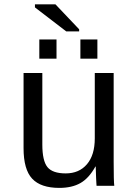

<svg xmlns="http://www.w3.org/2000/svg" viewBox="-20 -870 640 899"><path d="M178.2 -528.3V-193.4Q178.2 -117.2 202.1 -87.6Q226.1 -58.1 287.6 -58.1Q350.6 -58.1 387.2 -101.1Q423.8 -144 423.8 -222.2V-528.3H512.2V-112.8Q512.2 -20.5 515.1 0H432.1Q431.6 -2.4 431.2 -13.2Q430.7 -23.9 429.9 -37.8Q429.2 -51.8 428.2 -90.3H426.8Q396.5 -35.6 356.7 -12.9Q316.9 9.8 257.8 9.8Q170.9 9.8 130.6 -33.4Q90.3 -76.7 90.3 -176.3V-528.3ZM356.4 -595.2V-685.1H436V-595.2ZM164.1 -595.2V-685.1H244.6V-595.2ZM290 -723.1 143.6 -835.4V-849.6H239.7L350.6 -732.9V-723.1Z"/></svg>

Font: Cousine
Style: Regular
Weight: 400
Monospace: yes
Designer: Steve Matteson
Foundry: Ascender Corporation
Version: Version 1.20